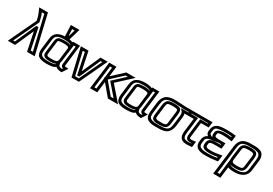

<svg xmlns="http://www.w3.org/2000/svg" viewBox="21 -1864 4581 3227"><g transform="rotate(30 2312.0 -251.0)"><path d="M306 -725H197H154L171 -687C195 -635 210 -595 217 -565L230 -508L-7 -8L-22 25H13H100H118L126 8L277 -333L347 8L351 25H369H464H499L492 -8L328 -708L324 -725H306ZM282 -675 435 -25H393L313 -414L309 -431H291H286H268L260 -414L88 -25H54L279 -500L283 -508L281 -516L266 -581C260 -607 249 -638 234 -675H282Z M762 -77C692 -77 667 -83 673 -127L702 -366C705 -388 707 -392 716 -397C729 -403 759 -406 811 -406C894 -406 917 -394 914 -366L885 -127C879 -82 839 -77 762 -77ZM926 -96C930 -105 933 -115 935 -127L957 -307H959L974 -432L977 -459H1015L972 -103C967 -65 985 -45 1012 -35L1001 -19C955 -23 937 -35 933 -58L926 -96ZM756 -27C799 -27 844 -30 878 -47C867 -29 862 -28 832 -22C810 -17 779 -15 736 -15C669 -15 628 -24 606 -43C586 -60 579 -90 586 -144L612 -357C623 -451 678 -469 797 -469C849 -469 914 -461 923 -436C897 -449 861 -456 817 -456C762 -456 721 -451 700 -441C674 -430 656 -399 652 -366L623 -127C612 -42 680 -27 756 -27ZM871 -536 921 -706 930 -735H900H792H763L764 -706L772 -536L773 -518C661 -513 576 -476 562 -357L536 -144C528 -81 540 -30 571 -3C601 22 657 35 730 35C775 35 811 32 837 27C870 20 889 10 904 -5C926 17 962 30 1008 32L1023 33L1033 19L1073 -42L1096 -77L1057 -79C1021 -81 1019 -82 1022 -103L1068 -484L1071 -509H1046H958H933L932 -494C911 -505 884 -511 859 -515H865L871 -536ZM829 -565H821L816 -685H864L829 -565Z M1573 -509H1486H1468L1461 -492L1310 -151L1239 -492L1236 -509H1217H1122H1087L1095 -476L1209 8L1213 25H1231H1339H1357L1365 8L1593 -476L1609 -509H1573ZM1532 -459 1327 -25H1255L1152 -459H1193L1274 -70L1277 -53H1296H1301H1319L1326 -70L1499 -459H1532Z M2002 -25H1947L1758 -250L1984 -459H2027L1823 -271L1804 -254L1819 -236L2002 -25ZM1716 0 1739 -190 1913 17 1919 25H1930H2056H2116L2079 -18L1874 -254L2105 -467L2151 -509H2092H1979H1969L1960 -501L1754 -310L1775 -484L1778 -509H1753H1663H1638L1635 -484L1576 0L1573 25H1598H1688H1713L1716 0ZM1669 -25H1629L1682 -459H1722L1698 -258L1689 -250L1696 -242L1669 -25Z M2562 -103 2608 -484 2611 -509H2586H2498H2473L2472 -494C2434 -513 2379 -519 2343 -519C2216 -519 2118 -486 2102 -357L2076 -144C2068 -81 2080 -30 2111 -3C2141 22 2197 35 2270 35C2315 35 2351 32 2377 27C2410 20 2429 10 2444 -5C2466 17 2502 30 2548 32L2563 33L2573 19L2613 -42L2636 -77L2597 -79C2561 -81 2559 -82 2562 -103ZM2302 -77C2232 -77 2207 -83 2213 -127L2242 -366C2245 -388 2247 -392 2256 -397C2269 -403 2299 -406 2351 -406C2434 -406 2457 -394 2454 -366L2425 -127C2419 -82 2379 -77 2302 -77ZM2466 -96C2470 -105 2473 -115 2475 -127L2497 -307H2499L2514 -432L2517 -459H2555L2512 -103C2507 -65 2525 -45 2552 -35L2541 -19C2495 -23 2477 -35 2473 -58L2466 -96ZM2296 -27C2339 -27 2384 -30 2418 -47C2407 -29 2402 -28 2372 -22C2350 -17 2319 -15 2276 -15C2209 -15 2168 -24 2146 -43C2126 -60 2119 -90 2126 -144L2152 -357C2163 -451 2218 -469 2337 -469C2389 -469 2454 -461 2463 -436C2437 -449 2401 -456 2357 -456C2302 -456 2261 -451 2240 -441C2214 -430 2196 -399 2192 -366L2163 -127C2152 -42 2220 -27 2296 -27Z M2941 -519C2878 -519 2850 -520 2797 -504C2719 -482 2679 -410 2668 -321L2648 -153C2639 -78 2651 -17 2705 9C2757 35 2796 35 2873 35C2934 35 2965 35 3017 21C3093 0 3133 -66 3144 -153L3164 -319C3168 -349 3167 -377 3161 -400H3232H3257L3260 -425L3267 -484L3270 -509H3245H3118C3103 -509 2959 -519 2941 -519ZM2935 -469C2952 -469 3095 -459 3112 -459H3214L3213 -450H3124H3066L3101 -408C3115 -390 3120 -364 3114 -319L3094 -153C3085 -77 3063 -42 3009 -27C2965 -15 2940 -15 2879 -15C2802 -15 2774 -15 2731 -36C2696 -53 2690 -86 2698 -153L2718 -321C2728 -400 2751 -441 2805 -457C2850 -469 2871 -469 2935 -469ZM3000 -140C2996 -103 2992 -91 2975 -84C2949 -73 2934 -74 2886 -74C2838 -74 2823 -73 2800 -84C2785 -91 2784 -103 2788 -140L2812 -336C2817 -377 2824 -392 2835 -397C2849 -406 2878 -410 2927 -410C2977 -410 3004 -406 3017 -397C3026 -392 3029 -377 3024 -336L3000 -140ZM3050 -140 3074 -336C3080 -385 3072 -425 3048 -441C3027 -454 2987 -460 2933 -460C2880 -460 2838 -454 2814 -441C2786 -425 2768 -385 2762 -336L2738 -140C2733 -97 2737 -56 2774 -39C2807 -23 2833 -24 2880 -24C2927 -24 2952 -23 2990 -39C3030 -56 3045 -97 3050 -140Z M3449 -136 3481 -400H3605H3630L3633 -425L3640 -484L3643 -509H3618H3246H3221L3218 -484L3211 -425L3208 -400H3233H3340L3308 -141C3294 -26 3338 32 3454 32C3475 32 3501 30 3530 27L3552 24L3555 2L3562 -57L3566 -86L3537 -82C3513 -78 3498 -77 3487 -77C3444 -77 3442 -81 3449 -136ZM3399 -136C3390 -67 3409 -27 3481 -27C3488 -27 3498 -28 3509 -29L3508 -20C3490 -19 3474 -18 3460 -18C3367 -18 3347 -45 3358 -141L3393 -425L3396 -450H3371H3264L3265 -459H3587L3586 -450H3462H3437L3434 -425L3399 -136Z M3757 -131 3761 -162C3765 -196 3808 -199 3864 -199H3969H3994L3998 -224L4005 -286L4008 -311H3983H3895C3837 -311 3796 -314 3800 -350L3804 -380C3806 -398 3827 -407 3902 -407H3918C3964 -407 4008 -403 4052 -395L4081 -390L4085 -420L4093 -485L4095 -507L4074 -510C4024 -516 3971 -519 3917 -519C3868 -519 3828 -517 3800 -512C3732 -501 3673 -467 3663 -385L3658 -346C3654 -312 3670 -287 3693 -269C3650 -248 3623 -215 3618 -174L3612 -124C3604 -55 3632 -5 3683 14C3732 33 3768 35 3835 35C3887 35 3953 29 4030 18L4051 14L4054 -7L4063 -78L4066 -109L4036 -102C3963 -88 3909 -81 3869 -81C3800 -81 3751 -84 3757 -131ZM3767 -292C3731 -298 3705 -315 3708 -346L3713 -385C3720 -440 3744 -453 3802 -462C3828 -467 3863 -469 3911 -469C3955 -469 3998 -467 4040 -463L4038 -449C4001 -454 3963 -457 3924 -457H3908C3823 -457 3760 -431 3754 -380L3750 -350C3747 -323 3754 -305 3767 -292ZM3707 -131C3696 -37 3792 -31 3863 -31C3900 -31 3949 -37 4009 -48L4007 -29C3941 -19 3886 -15 3841 -15C3776 -15 3749 -17 3705 -33C3669 -47 3656 -70 3662 -124L3668 -174C3673 -212 3698 -231 3765 -241L3891 -260V-261H3952L3951 -249H3871C3812 -249 3721 -243 3711 -162L3707 -131Z M4250 15C4252 16 4254 17 4256 18C4282 29 4323 35 4374 35C4515 35 4606 -26 4620 -137L4644 -336C4648 -368 4646 -398 4639 -421C4625 -467 4600 -493 4549 -507C4500 -520 4476 -519 4417 -519C4358 -519 4334 -520 4283 -507C4207 -487 4164 -423 4153 -336L4086 208L4083 233H4108H4198H4223L4226 208L4243 71C4245 61 4247 38 4250 15ZM4479 -149C4475 -112 4468 -99 4456 -92C4439 -83 4411 -79 4364 -79C4318 -79 4292 -84 4277 -94C4265 -102 4261 -116 4265 -149L4289 -339C4293 -375 4300 -389 4313 -396C4330 -405 4358 -410 4405 -410C4453 -410 4479 -405 4493 -396C4504 -389 4507 -375 4503 -339L4479 -149ZM4529 -149 4553 -339C4558 -384 4549 -423 4524 -439C4503 -453 4463 -460 4411 -460C4360 -460 4318 -453 4293 -439C4263 -423 4244 -384 4239 -339L4215 -149C4214 -136 4214 -124 4215 -112L4206 -44C4204 -23 4196 50 4193 71L4180 183H4140L4203 -336C4212 -410 4235 -444 4290 -458C4334 -470 4351 -469 4411 -469C4470 -469 4488 -469 4531 -458C4569 -448 4579 -437 4591 -401C4596 -383 4598 -363 4594 -336L4570 -137C4559 -52 4505 -15 4380 -15C4333 -15 4302 -19 4281 -29C4264 -36 4259 -40 4257 -45C4280 -34 4315 -29 4358 -29C4409 -29 4450 -36 4475 -49C4505 -64 4524 -103 4529 -149Z"/></g></svg>

Font: Gamestation Text Outline
Style: Italic
Weight: 400
Designer: Jonas Hecksher
Foundry: Jonas Hecksher, Playtypeª, e-types AS
Version: Version 1.003